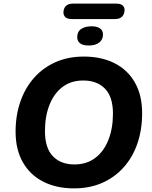

<svg xmlns="http://www.w3.org/2000/svg" viewBox="-20 -1028 836 1059"><path d="M388 11Q291 11 218.5 -26Q146 -63 106 -133Q66 -203 66 -302Q66 -392 92.5 -468Q119 -544 168.5 -599.5Q218 -655 287 -685.5Q356 -716 442 -716Q540 -716 612.5 -679Q685 -642 724.5 -572Q764 -502 764 -404Q764 -313 738 -237Q712 -161 662.5 -105.5Q613 -50 544 -19.5Q475 11 388 11ZM391 -121Q458 -121 505.5 -157Q553 -193 578 -256.5Q603 -320 603 -401Q603 -494 559 -539Q515 -584 439 -584Q372 -584 325 -548.5Q278 -513 253 -450Q228 -387 228 -304Q228 -212 271.5 -166.5Q315 -121 391 -121ZM376 -923Q352 -923 341 -933Q330 -943 330 -959Q330 -981 343 -994.5Q356 -1008 382 -1008H620Q645 -1008 656 -998.5Q667 -989 667 -973Q667 -951 654 -937Q641 -923 615 -923ZM469 -777Q436 -777 421 -789.5Q406 -802 406 -823Q406 -854 428 -868.5Q450 -883 486 -883Q515 -883 531.5 -871.5Q548 -860 548 -837Q548 -810 527.5 -793.5Q507 -777 469 -777Z"/></svg>

Font: Nunito ExtraLight ExtraBold
Style: Italic
Weight: 800
Italic angle: -9°
Version: Version 3.602